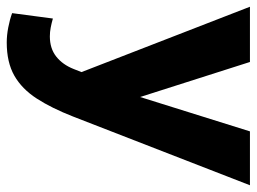

<svg xmlns="http://www.w3.org/2000/svg" viewBox="-116 -449 762 570"><g transform="rotate(90 265.0 -164.0)"><path d="M0 -525H164L268 -199L370 -525H530L326 0Q301 64 272.5 108Q244 152 204.5 174.5Q165 197 106 197Q85 197 61.5 192.5Q38 188 19 181L35 60Q49 64 62 66.5Q75 69 88 69Q124 69 148 50Q172 31 185 -2L194 -25Z"/></g></svg>

Font: Radio Canada
Style: Regular
Weight: 400
Designer: Charles Daoud, Etienne Aubert Bonn, Alexandre Saumier Demers, Jacques Le Bailly
Foundry: Radio-Canada
Version: Version 2.104;gftools[0.9.28.dev5+ged2979d]